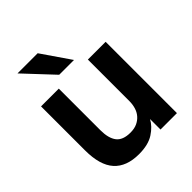

<svg xmlns="http://www.w3.org/2000/svg" viewBox="-207 -869 1009 1009"><g transform="rotate(-45 297.5 -364.0)"><path d="M242 12Q149 12 102 -40.5Q55 -93 55 -203V-530H187V-221Q187 -161 210.5 -130.5Q234 -100 290 -100Q320 -100 341 -110Q362 -120 376 -136.5Q390 -153 396.5 -175Q403 -197 403 -221V-530H535V0H413V-78Q394 -42 352.5 -15Q311 12 242 12ZM90 -740H240L350 -580H240Z"/></g></svg>

Font: Golos Text DemiBold
Style: Regular
Weight: 600
Designer: A.Korolkova, Vitaly Kuzmin
Foundry: ParaType Ltd
Version: Version 2.002